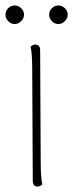

<svg xmlns="http://www.w3.org/2000/svg" viewBox="-26 -675 269 703"><path d="M129 0Q121 8 111 8Q94 8 94 -14L92 -417Q92 -480 86 -504Q94 -512 104 -512Q121 -512 121 -490L123 -87Q123 -24 129 0ZM-6 -621Q-6 -635 4 -645Q14 -655 28 -655Q41 -655 51.5 -645Q62 -635 62 -621Q62 -608 51.5 -597.5Q41 -587 28 -587Q14 -587 4 -597.5Q-6 -608 -6 -621ZM154 -621Q154 -635 164 -645Q174 -655 188 -655Q201 -655 211.5 -645Q222 -635 222 -621Q222 -608 211.5 -597.5Q201 -587 188 -587Q174 -587 164 -597.5Q154 -608 154 -621Z"/></svg>

Font: Arima Madurai Thin
Style: Regular
Weight: 250
Designer: Joana Correia and Natanael Gama
Foundry: NDISCOVER
Version: Version 1.020; ttfautohint (v1.5) -l 7 -r 28 -G 50 -x 13 -D 